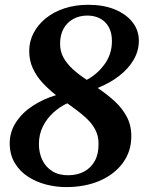

<svg xmlns="http://www.w3.org/2000/svg" viewBox="-20 -771 612 802"><path d="M256 10.5Q214 10.5 172.5 -0.2Q131 -11 96.8 -33.2Q62.5 -55.5 41.8 -90Q21 -124.5 20.5 -171.5Q20.5 -220 46.8 -260.2Q73 -300.5 117.2 -329.2Q161.5 -358 214 -373.5Q184.5 -396.5 158.8 -424Q133 -451.5 117.5 -484.8Q102 -518 102 -557.5Q102 -598 120.2 -633Q138.5 -668 171.5 -694.8Q204.5 -721.5 249.5 -736.2Q294.5 -751 348.5 -751Q412.5 -751 459.8 -731.5Q507 -712 533.5 -678.2Q560 -644.5 560 -601Q560 -558.5 538.2 -521.2Q516.5 -484 477.8 -454Q439 -424 388 -403.5Q426 -378 458 -349Q490 -320 509.2 -284Q528.5 -248 528.5 -202Q528.5 -139 493.5 -91Q458.5 -43 397.2 -16.2Q336 10.5 256 10.5ZM342.5 -437.5Q386.5 -461 417 -503Q447.5 -545 447.5 -599.5Q447.5 -635 434 -658.5Q420.5 -682 397.5 -694Q374.5 -706 345 -706Q312.5 -706 286.5 -692Q260.5 -678 245.8 -651.8Q231 -625.5 231 -588Q231 -556.5 245 -530.8Q259 -505 284.2 -482Q309.5 -459 342.5 -437.5ZM266.5 -39Q304.5 -39.5 332.5 -55Q360.5 -70.5 376.2 -99.2Q392 -128 391.5 -169Q392 -197 382.5 -219.5Q373 -242 355.8 -261.5Q338.5 -281 314.5 -299.8Q290.5 -318.5 261 -339.5Q231 -326 203.5 -301.2Q176 -276.5 159.2 -243Q142.5 -209.5 142.5 -169.5Q142.5 -133 156.5 -103.2Q170.5 -73.5 198.2 -56Q226 -38.5 266.5 -39Z"/></svg>

Font: Merriweather 48pt
Style: Bold Italic
Weight: 700
Italic angle: -7.8°
Version: Version 2.101